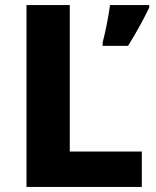

<svg xmlns="http://www.w3.org/2000/svg" viewBox="-20 -827 613 754"><path d="M84 -93V-807H254V-232H537V-93ZM566 -797Q549 -762 529 -725.5Q509 -689 483 -647H383V-660Q391 -690 399.5 -732.5Q408 -775 412 -807H566Z"/></svg>

Font: Noto Sans Telugu UI ExtraBold
Style: Regular
Weight: 800
Designer: Jelle Bosma - Monotype Design Team
Foundry: Monotype Imaging Inc.
Version: Version 2.005; ttfautohint (v1.8.4.7-5d5b)